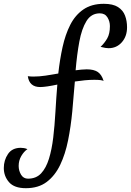

<svg xmlns="http://www.w3.org/2000/svg" viewBox="-144 -730 687 1008"><path d="M-8 258Q-69 258 -96.5 226.5Q-124 195 -124 152Q-124 111 -102 78.5Q-80 46 -35 46Q-27 46 -18 47.5Q-9 49 0 53Q-19 66 -32.5 89.5Q-46 113 -46 141Q-46 166 -33.5 187Q-21 208 3 208Q46 208 72 180Q98 152 113 103.5Q128 55 135.5 -8Q143 -71 147 -142.5Q151 -214 157 -286Q129 -280 105.5 -276.5Q82 -273 67 -273Q10 -273 2 -330Q10 -329 17 -328.5Q24 -328 31 -328Q62 -328 95.5 -333Q129 -338 162 -344Q170 -417 184.5 -483Q199 -549 225 -600Q251 -651 294 -680.5Q337 -710 401 -710Q449 -710 475.5 -693Q502 -676 512.5 -648Q523 -620 523 -587Q523 -539 495.5 -508Q468 -477 426 -477Q419 -477 409 -478.5Q399 -480 384 -484Q405 -504 419 -528.5Q433 -553 433 -593Q433 -618 420 -639Q407 -660 380 -660Q335 -660 310 -619.5Q285 -579 272.5 -511.5Q260 -444 253 -361Q269 -363 283.5 -364.5Q298 -366 311 -366Q349 -366 369.5 -352Q390 -338 400 -305Q390 -311 351 -311Q327 -311 301 -308.5Q275 -306 249 -302Q243 -224 235.5 -145Q228 -66 213.5 6.5Q199 79 172 135.5Q145 192 101.5 225Q58 258 -8 258Z"/></svg>

Font: Merienda Light
Style: Regular
Weight: 300
Designer: Eduardo Rodriguez Tunni
Foundry: Eduardo Rodriguez Tunni
Version: Version 2.001; ttfautohint (v1.8.4.7-5d5b)